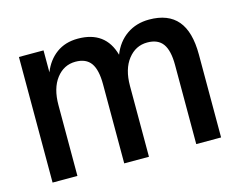

<svg xmlns="http://www.w3.org/2000/svg" viewBox="-79 -644 950 762"><g transform="rotate(-15 396.0 -263.0)"><path d="M742.2 0H640.1V-325.2Q640.1 -384.3 620.1 -412.1Q600.1 -439.9 556.2 -439.9Q508.3 -439.9 477.1 -399.9Q445.8 -359.9 445.8 -291V0H344.2V-325.2Q344.2 -384.3 324.5 -412.1Q304.7 -439.9 261.2 -439.9Q213.4 -439.9 182.6 -399.9Q151.9 -359.9 151.9 -291V0H49.8V-516.1H150.9V-425.8Q169.4 -472.7 205.8 -499.3Q242.2 -525.9 293.9 -525.9Q407.2 -525.9 436 -421.9Q455.6 -471.7 494.9 -498.8Q534.2 -525.9 586.9 -525.9Q665 -525.9 703.6 -480.2Q742.2 -434.6 742.2 -340.8Z"/></g></svg>

Font: Creato Display Medium
Style: Regular
Weight: 500
Version: Version 1.000